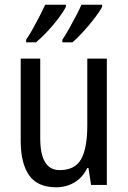

<svg xmlns="http://www.w3.org/2000/svg" viewBox="-20 -837 545 816"><path d="M434 -588V-51H367L356 -123H351Q331 -82 296 -61.5Q261 -41 219 -41Q139 -41 103.5 -92.5Q68 -144 68 -237V-588H151V-250Q151 -114 233 -114Q299 -114 325 -161Q351 -208 351 -304V-588ZM414 -808Q403 -787 381 -758.5Q359 -730 333.5 -702Q308 -674 288 -657H245V-668Q259 -689 275 -717.5Q291 -746 305 -773Q319 -800 326 -817H414ZM260 -808Q249 -786 228 -758.5Q207 -731 182 -704Q157 -677 133 -657H91V-668Q106 -690 121.5 -718Q137 -746 150.5 -772.5Q164 -799 172 -817H260Z"/></svg>

Font: Noto Sans Tamil UI Condensed
Style: Regular
Weight: 400
Width: 3
Designer: Jelle Bosma - Monotype Design Team
Foundry: Monotype Imaging Inc.
Version: Version 2.004; ttfautohint (v1.8.4.7-5d5b)